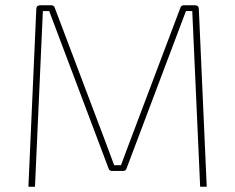

<svg xmlns="http://www.w3.org/2000/svg" viewBox="-20 -710 894 730"><path d="M721 -690Q736 -690 736 -675L766 0H741L711 -668H687L461 -69Q458 -60 448 -60H406Q396 -60 393 -69L167 -668H143L113 0H88L118 -675Q118 -690 133 -690H175Q185 -690 188 -681L379 -176Q388 -153 396.5 -129Q405 -105 414 -82H440Q449 -106 458 -130Q467 -154 476 -178L666 -681Q669 -690 679 -690Z"/></svg>

Font: Exo 2 Thin
Style: Regular
Weight: 250
Designer: Natanael Gama
Foundry: Natanael Gama
Version: Version 2.010